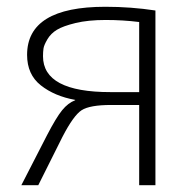

<svg xmlns="http://www.w3.org/2000/svg" viewBox="-20 -547 557 567"><path d="M202 -252Q141 -263 100.5 -295Q60 -327 60 -385Q60 -527 291 -527Q367 -527 439 -516V0H391V-237H308Q245 -237 221 -221.5Q197 -206 164 -142L93 0H43L119 -148Q146 -200 163.5 -221.5Q181 -243 202 -251ZM391 -275V-482Q343 -488 292 -488Q240 -488 203 -479Q166 -470 148 -459Q130 -448 120 -431Q110 -414 108.5 -404Q107 -394 107 -381Q107 -275 306 -275Z"/></svg>

Font: Mplus 1p Light
Style: Regular
Weight: 300
Version: Version 1.061